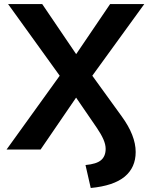

<svg xmlns="http://www.w3.org/2000/svg" viewBox="-20 -739 749 949"><path d="M502.2 -3.2Q502.2 -24.7 491.2 -50Q480.2 -75.4 458.5 -107.2L331.8 -292H380.4L180.7 0H12.5L297.6 -396V-333.5L20 -718.8H188.7L379.6 -437.3H333.3L524.2 -718.8H693.1L413.6 -333.5V-396L581.3 -164.3Q650.6 -69.3 650.6 12.2Q650.6 89.1 596.1 134.3Q541.5 179.4 428.5 190.2L402.6 76.7Q457.5 71.8 479.9 52.2Q502.2 32.7 502.2 -3.2Z"/></svg>

Font: Min Sans VF VF
Style: Regular
Weight: 400
Designer: Jinseong-Kim, NotoSansCJK, Nunito
Foundry: Jinseong-Kim
Version: Version 1.420;Glyphs 3.1.2 (3151)